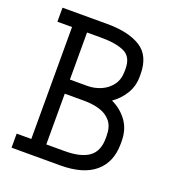

<svg xmlns="http://www.w3.org/2000/svg" viewBox="-129 -808 828 910"><g transform="rotate(20 285.0 -353.0)"><path d="M31.2 0V-70.8H105V-635.3H31.2V-706.1H257.3Q364.7 -706.1 425.8 -667.7Q486.8 -629.4 486.8 -535.6V-524.4Q486.8 -475.6 462.9 -436.8Q439 -397.9 402.3 -372.6Q450.7 -350.1 481 -308.3Q511.2 -266.6 511.2 -206.1V-194.8Q511.2 -101.1 451.4 -50.5Q391.6 0 276.9 0ZM269 -397.9Q304.2 -397.9 336.7 -411.9Q369.1 -425.8 390.1 -453.9Q411.1 -481.9 411.1 -524.4V-535.6Q411.1 -596.7 368.7 -616Q326.2 -635.3 254.4 -635.3H180.7V-397.9ZM435.5 -206.1Q435.5 -252 414.6 -278.3Q393.6 -304.7 357.9 -315.7Q322.3 -326.7 278.8 -326.7H180.7V-70.8H273.9Q354.5 -70.8 395 -99.9Q435.5 -128.9 435.5 -194.8Z"/></g></svg>

Font: Kay Pho Du Medium
Style: Regular
Weight: 500
Designer: Victor Gaultney, Khu Oo Reh
Foundry: SIL International
Version: Version 3.000